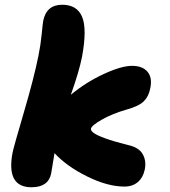

<svg xmlns="http://www.w3.org/2000/svg" viewBox="-20 -792 718 810"><path d="M112.8 -2Q4.9 -2 33.2 -148.9Q38.6 -174.8 80.6 -317.6Q122.6 -460.4 142.1 -556.2Q151.4 -602.1 155.8 -647Q160.2 -691.9 162.1 -703.1Q175.8 -772 242.2 -772Q305.2 -772 326.4 -720.9Q347.7 -669.9 326.2 -553.2Q314 -490.7 278.8 -392.1Q341.3 -444.3 416.5 -479.2Q491.7 -514.2 537.1 -514.2Q581.5 -514.2 602.5 -489Q623.5 -463.9 613.8 -418.9Q607.4 -385.3 586.7 -364.7Q565.9 -344.2 515.1 -330.1Q454.1 -312.5 410.2 -287.6Q366.2 -262.7 363.8 -249Q362.3 -240.7 375.5 -231Q388.7 -221.2 425 -208Q461.4 -194.8 520 -180.2Q565.4 -170.4 581.8 -142.1Q598.1 -113.8 590.8 -77.1Q584 -43.5 561.8 -24.2Q539.6 -4.9 504.9 -4.9Q434.1 -4.9 347.7 -47.6Q261.2 -90.3 210 -146Q196.3 -62 195.8 -60.1Q184.1 -2 112.8 -2Z"/></svg>

Font: Shantell Sans Irregular Bouncy
Style: Italic
Weight: 800
Italic angle: -11.31°
Designer: Stephen Nixon, Anya Danilova, Shantell Martin
Foundry: Arrow Type
Version: Version 1.006;[9816181b4]